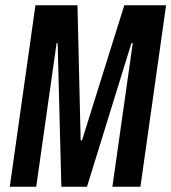

<svg xmlns="http://www.w3.org/2000/svg" viewBox="-20 -706 648 726"><path d="M17 0 114 -686H273L285 -175H290L450 -686H608L511 0H405L482 -543H477L309 0H212L198 -543H194L117 0Z"/></svg>

Font: Chivo Mono Medium
Style: Italic
Weight: 500
Italic angle: -8.05°
Monospace: yes
Designer: Hector Gatti
Foundry: Omnibus-Type
Version: Version 1.008